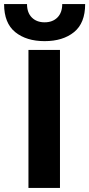

<svg xmlns="http://www.w3.org/2000/svg" viewBox="-64 -918 436 938"><path d="M-44 -898H68Q68 -856 91.5 -832.5Q115 -809 154 -809Q193 -809 216.5 -832.5Q240 -856 240 -898H352Q352 -805 297.5 -761Q243 -717 154 -717Q65 -717 10.5 -761Q-44 -805 -44 -898ZM75 0V-674H229V0Z"/></svg>

Font: Hind Bold
Style: Regular
Weight: 700
Designer: Manushi Parikh, Satya Rajpurohit
Foundry: Indian Type Foundry
Version: Version 1.201;PS 1.0;hotconv 1.0.78;makeotf.lib2.5.61930; tt